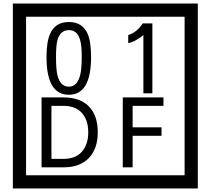

<svg xmlns="http://www.w3.org/2000/svg" viewBox="-20 -980 1195 1090"><path d="M1103 90H53V-960H1103ZM1028 15V-885H128V15ZM497 -656Q497 -442 371 -442Q244 -442 244 -656Q244 -744 265 -789Q294 -855 371 -855Q448 -855 477 -789Q497 -745 497 -656ZM444 -656Q444 -723 435 -752Q420 -809 371 -809Q322 -809 306 -752Q298 -723 298 -656Q298 -587 306 -553Q322 -488 371 -488Q419 -488 435 -554Q444 -587 444 -656ZM845 -450H794V-781Q748 -743 708 -735V-781Q759 -798 790 -847H845ZM535 -229Q535 -136 484.5 -83Q434 -30 340 -30H216V-427H340Q435 -427 485 -375.5Q535 -324 535 -229ZM481 -229Q481 -298 445 -338.5Q409 -379 341 -379H272V-78H341Q409 -78 445 -119Q481 -160 481 -229ZM908 -379H733V-257H897V-209H733V-30H677V-427H908Z"/></svg>

Font: Unicode BMP Fallback SIL
Style: Regular
Weight: 400
Foundry: NRSI, SIL International
Version: Version 5.1 Based on Unicode 5.1